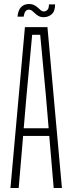

<svg xmlns="http://www.w3.org/2000/svg" viewBox="-20 -935 360 955"><path d="M32 0 104 -800H216L288 0H247L225 -259H95L73 0ZM98 -297H222L208 -462L180 -762H140L112 -461ZM223.5 -913H254Q254 -878.5 237 -864Q220 -849.5 197.5 -849.5Q182.5 -849.5 172.2 -855.2Q162 -861 154.5 -868.2Q147 -875.5 139.8 -881.2Q132.5 -887 123 -887Q113.5 -887 107 -879Q100.5 -871 97.5 -852H67Q70 -885 85.2 -900Q100.5 -915 123.5 -915Q139.5 -915 150.2 -909.5Q161 -904 168.8 -896.5Q176.5 -889 183.2 -883.5Q190 -878 198.5 -878Q207.5 -878 215.5 -885.5Q223.5 -893 223.5 -913Z"/></svg>

Font: Big Shoulders Text SC Thin
Style: Regular
Weight: 100
Designer: Patric King
Foundry: XO Type Co
Version: Version 2.002